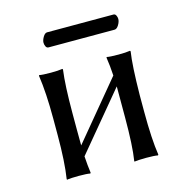

<svg xmlns="http://www.w3.org/2000/svg" viewBox="-91 -679 760 771"><g transform="rotate(-15 288.5 -293.5)"><path d="M435.1 -529.8C441.6 -529.8 447.5 -534.3 452.9 -543.2C458.3 -552.2 460.9 -560.4 460.9 -567.9C460.9 -572.8 459.7 -577.6 457.3 -582.5C454.8 -587.4 451.3 -589.8 446.8 -589.8H170.9C164.7 -589.8 159 -585.4 153.8 -576.7C148.6 -567.9 146 -560.1 146 -553.2C146 -547.7 147.2 -542.4 149.7 -537.4C152.1 -532.3 155.9 -529.8 161.1 -529.8ZM185.1 -250C185.1 -326.5 188 -386.2 193.8 -429.2L191.9 -432.1L187.5 -431.6C184.6 -431 179.1 -430.4 171.1 -429.9C163.2 -429.4 154.1 -429.2 144 -429.2C120.6 -429.2 104.3 -430.2 95.2 -432.1L94.2 -429.2C101.4 -380.4 105 -320.3 105 -249V-180.2C105 -106.3 101.4 -46.2 94.2 0L95.2 2.9L99.6 2C102.5 1.6 108.1 1.2 116.2 0.7C124.3 0.2 133.6 0 144 0C166.8 0 182.8 1 191.9 2.9L193.8 0C190.9 -20.5 188.6 -43.8 187 -69.8L384.8 -307.6V-250V-179.2C384.8 -99.8 381.5 -40 375 0L376 2.9L380.4 2C383.3 1.6 388.8 1.2 397 0.7C405.1 0.2 414.4 0 424.8 0C447.6 0 463.7 1 473.1 2.9L475.1 0C468.3 -44.3 464.8 -104 464.8 -179.2V-250C465.8 -332 469.2 -391.8 475.1 -429.2L473.1 -432.1L468.8 -431.6C465.8 -431 460.3 -430.4 452.1 -429.9C444 -429.4 434.9 -429.2 424.8 -429.2C401.4 -429.2 385.1 -430.2 376 -432.1L375 -429.2C378.6 -406.1 381.2 -380.9 382.8 -353.5L185.5 -115.7C185.2 -128.7 185.1 -150.2 185.1 -180.2Z"/></g></svg>

Font: Linux Biolinum G
Style: Bold
Weight: 700
Designer: Philipp H. Poll
Foundry: Philipp H. Poll
Version: Version 1.1.0